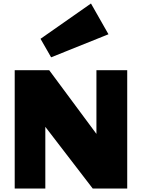

<svg xmlns="http://www.w3.org/2000/svg" viewBox="-20 -1095 824 1115"><path d="M215.3 -869.6 508.3 -1074.7 609.9 -896 276.9 -762.2ZM65.4 -687.5H265.6L540 -317.4V-687.5H718.8V0H518.6L243.2 -358.4V0H65.4Z"/></svg>

Font: Paytone One
Style: Regular
Weight: 400
Designer: vernon adams
Foundry: vernon adams
Version: 1.000